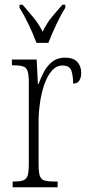

<svg xmlns="http://www.w3.org/2000/svg" viewBox="-20 -786 372 806"><path d="M33 0V-24H35Q62 -24 76.5 -28.5Q91 -33 96 -49Q101 -65 101 -100V-437Q101 -471 96 -487Q91 -503 76 -507.5Q61 -512 33 -512H30V-536H134L139 -434H142Q151 -459 164.5 -484.5Q178 -510 199.5 -527Q221 -544 253 -544Q288 -544 304.5 -526Q321 -508 321 -480Q321 -461 313 -448Q305 -435 287 -435Q287 -466 280 -488.5Q273 -511 242 -511Q217 -511 198 -489.5Q179 -468 166.5 -432.5Q154 -397 148 -355.5Q142 -314 142 -274V-99Q142 -64 147 -48.5Q152 -33 166 -28.5Q180 -24 209 -24H222V0ZM133 -606Q121 -640 100.5 -682.5Q80 -725 62 -753V-766H75Q100 -737 120.5 -712.5Q141 -688 159 -653Q176 -688 196 -712.5Q216 -737 242 -766H254V-753Q236 -725 216 -682.5Q196 -640 183 -606Z"/></svg>

Font: Noto Serif Bengali ExtraCondensed ExtraLight
Style: Regular
Weight: 200
Width: 2
Designer: Juan Bruce, Universal Thirst, Indian Type Foundry and the Monotype Design Team.
Foundry: Monotype Imaging Inc.
Version: Version 2.003; ttfautohint (v1.8.4.7-5d5b)